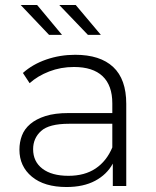

<svg xmlns="http://www.w3.org/2000/svg" viewBox="-20 -747 625 771"><path d="M431 -250H257Q177 -250 145 -221Q113 -192 113 -148Q113 -98 150.5 -69.5Q188 -41 255 -41Q320 -41 364 -70.5Q408 -100 431 -155ZM247 4Q158 4 108 -37.5Q58 -79 58 -146Q58 -176 68 -202.5Q78 -229 101.5 -249Q125 -269 162.5 -281Q200 -293 255 -293H431V-332Q431 -404 392 -441Q353 -478 277 -478Q224 -478 177.5 -460Q131 -442 99 -413L72 -454Q111 -489 166 -508Q221 -527 282 -527Q382 -527 434.5 -478Q487 -429 487 -330V0H433V-90Q409 -46 362 -21Q315 4 247 4ZM333 -607 218 -727H284L385 -607ZM177 -607 63 -727H129L229 -607Z"/></svg>

Font: Montserrat-Alt1 Light
Style: Regular
Weight: 300
Designer: Differentunic
Foundry: Differentunic
Version: Version 7.222